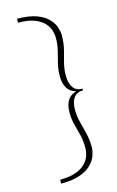

<svg xmlns="http://www.w3.org/2000/svg" viewBox="-123 -715 549 900"><g transform="rotate(-15 151.5 -265.0)"><path d="M57 135V116Q106 116 136.5 104Q167 92 183 74Q199 56 204.5 37Q210 18 210 3Q210 -32 203 -60.5Q196 -89 188.5 -116.5Q181 -144 181 -177Q181 -250 237 -265Q181 -280 181 -353Q181 -386 188.5 -414.5Q196 -443 203 -472Q210 -501 210 -533Q210 -548 204.5 -567Q199 -586 183 -604Q167 -622 136.5 -634Q106 -646 57 -646V-665Q116 -665 152.5 -651Q189 -637 208 -616Q227 -595 233.5 -573.5Q240 -552 240 -537Q240 -498 232 -467.5Q224 -437 216.5 -408.5Q209 -380 209 -348Q209 -311 224 -290Q239 -269 269 -269V-261Q239 -261 224 -240.5Q209 -220 209 -182Q209 -153 216.5 -123.5Q224 -94 232 -62Q240 -30 240 7Q240 22 233.5 43.5Q227 65 208 86Q189 107 152.5 121Q116 135 57 135Z"/></g></svg>

Font: Smooch Sans ExtraLight
Style: Regular
Weight: 200
Designer: Robert E. Leuschke
Foundry: Robert E. Leuschke
Version: Version 1.010; ttfautohint (v1.8.3)